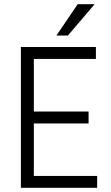

<svg xmlns="http://www.w3.org/2000/svg" viewBox="-20 -899 530 919"><path d="M445 0H80V-674H439V-617H142V-365H404V-308H142V-57H445ZM305 -729H250L352 -879H433Z"/></svg>

Font: Hind Madurai Light
Style: Regular
Weight: 300
Designer: Jyotish Sonowal
Foundry: Indian Type Foundry
Version: Version 1.001;PS 1.0;hotconv 1.0.86;makeotf.lib2.5.63406; tt